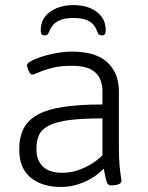

<svg xmlns="http://www.w3.org/2000/svg" viewBox="-20 -733 585 759"><path d="M221 6Q146 6 101 -31Q56 -68 56 -142Q56 -191 73.5 -225Q91 -259 129.5 -280Q168 -301 231 -310.5Q294 -320 385 -320V-373Q385 -400 374.5 -423Q364 -446 337.5 -459.5Q311 -473 263 -473Q219 -473 186 -464.5Q153 -456 133.5 -447Q114 -438 107 -438Q104 -438 100.5 -441.5Q97 -445 94 -451.5Q91 -458 89 -464.5Q87 -471 87 -476Q87 -483 103.5 -492Q120 -501 146.5 -509.5Q173 -518 204 -523.5Q235 -529 266 -529Q311 -529 346 -518.5Q381 -508 403.5 -487.5Q426 -467 438 -438Q450 -409 450 -372V-150Q450 -108 452.5 -80.5Q455 -53 457.5 -38Q460 -23 460 -17Q460 -13 456.5 -9.5Q453 -6 447 -4Q441 -2 434 -1Q427 0 420 0Q412 0 407 -5Q402 -10 398.5 -25Q395 -40 390 -66Q373 -48 347 -31.5Q321 -15 289 -4.5Q257 6 221 6ZM226 -50Q258 -50 286.5 -59.5Q315 -69 340.5 -84.5Q366 -100 385 -119V-265Q306 -265 255 -258.5Q204 -252 175 -237.5Q146 -223 135 -200.5Q124 -178 124 -145Q124 -99 149.5 -74.5Q175 -50 226 -50ZM270 -713Q308 -713 336.5 -701Q365 -689 381.5 -667Q398 -645 398 -613Q398 -603 394.5 -598Q391 -593 383 -593Q377 -593 372 -596Q367 -599 364 -609Q355 -636 332.5 -649Q310 -662 270 -662Q231 -662 208 -649Q185 -636 175 -609Q171 -599 167 -596Q163 -593 156 -593Q148 -593 144.5 -598Q141 -603 141 -613Q141 -645 158 -667Q175 -689 204.5 -701Q234 -713 270 -713Z"/></svg>

Font: Asap Light
Style: Regular
Weight: 300
Designer: Pablo Cosgaya
Foundry: Omnibus-Type
Version: Version 3.001